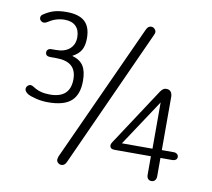

<svg xmlns="http://www.w3.org/2000/svg" viewBox="-71 -684 854 773"><g transform="rotate(10 356.0 -298.0)"><path d="M194 -433Q219 -446 229.5 -464.5Q240 -483 240 -513Q240 -559 216 -581Q192 -603 141 -603Q112 -603 91 -597Q70 -591 48 -576Q40 -571 40 -562Q40 -555 45.5 -550Q51 -545 58 -545Q62 -545 64.5 -546Q67 -547 74 -551Q104 -571 139 -571Q169 -571 185 -555Q201 -539 201 -510Q201 -480 181 -462.5Q161 -445 126 -445H107Q98 -445 93 -440.5Q88 -436 88 -429Q88 -421 93 -417Q98 -413 107 -413H131Q174 -413 194.5 -395Q215 -377 215 -341Q215 -264 132 -264Q111 -264 94.5 -268.5Q78 -273 63 -283Q58 -286 55.5 -287Q53 -288 50 -288Q43 -288 37.5 -282.5Q32 -277 32 -269Q32 -264 36 -259Q40 -254 46 -250Q59 -243 82 -237.5Q105 -232 130 -232Q195 -232 224.5 -258.5Q254 -285 254 -341Q254 -381 240 -402.5Q226 -424 194 -433ZM210 -25Q209 -22 208 -18Q207 -14 207 -11Q207 -4 213 1.5Q219 7 227 7Q240 7 247 -8L503 -572Q507 -580 507 -585Q507 -592 501 -598Q495 -604 487 -604Q474 -604 467 -588ZM615 -90H664Q672 -90 677.5 -94Q683 -98 683 -106Q683 -113 677.5 -117.5Q672 -122 664 -122H615V-339Q615 -352 609 -360Q603 -368 590 -368Q583 -368 578 -364.5Q573 -361 567 -353L412 -117Q408 -110 408 -106Q408 -90 427 -90H576V-14Q576 -4 581 2Q586 8 595 8Q604 8 609.5 2Q615 -4 615 -15ZM577 -121H452L577 -310Z"/></g></svg>

Font: Beiruti Light
Style: Regular
Weight: 300
Designer: Arlette Boutros
Foundry: Boutros
Version: Version 1.41